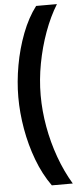

<svg xmlns="http://www.w3.org/2000/svg" viewBox="-67 -900 472 1113"><g transform="rotate(-5 169.5 -344.0)"><path d="M39 -348Q39 -437 56 -532.5Q73 -628 106.5 -715.5Q140 -803 188 -866H309Q267 -798 235.5 -711.5Q204 -625 186.5 -531.5Q169 -438 169 -347Q169 -257 185.5 -164.5Q202 -72 233.5 15.5Q265 103 310 178H188Q138 108 105 20Q72 -68 55.5 -162.5Q39 -257 39 -348Z"/></g></svg>

Font: Noto Sans Malayalam UI
Style: Regular
Weight: 400
Designer: Jelle Bosma - Monotype Design Team
Foundry: Monotype Imaging Inc.
Version: Version 2.104